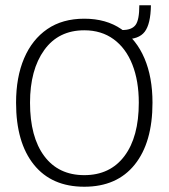

<svg xmlns="http://www.w3.org/2000/svg" viewBox="-20 -698 640 729"><path d="M300 11Q176 11 108.5 -73Q41 -157 41 -308Q41 -405 71.5 -476.5Q102 -548 159.5 -587.5Q217 -627 300 -627Q383 -627 440.5 -587.5Q498 -548 528.5 -476.5Q559 -405 559 -308Q559 -157 491.5 -73Q424 11 300 11ZM300 -33Q398 -33 452.5 -105.5Q507 -178 507 -308Q507 -391 482.5 -453Q458 -515 411.5 -549Q365 -583 300 -583Q202 -583 148 -508Q94 -433 94 -308Q94 -178 148 -105.5Q202 -33 300 -33ZM452 -549 445 -584Q480 -584 494.5 -603Q509 -622 509 -678H553Q552 -607 529.5 -577.5Q507 -548 452 -549Z"/></svg>

Font: Inconsolata Expanded Light
Style: Regular
Weight: 300
Width: 7
Monospace: yes
Designer: Raph Levien, Cyreal, Brenton Simpson
Foundry: Raph Levien, Cyreal, Google
Version: Version 3.001; ttfautohint (v1.8.2.53-6de2)